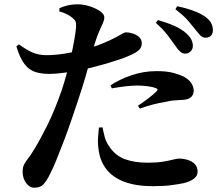

<svg xmlns="http://www.w3.org/2000/svg" viewBox="-20 -821 1040 891"><path d="M837 -572Q825 -573 814.5 -583Q804 -593 792 -611Q778 -631 758 -657.5Q738 -684 703 -715L713 -728Q755 -716 789 -701Q823 -686 846 -665Q862 -650 868.5 -636Q875 -622 875 -608Q875 -593 864.5 -582.5Q854 -572 837 -572ZM139 50Q117 50 101 28Q85 6 85 -24Q85 -45 92.5 -59Q100 -73 112 -88Q124 -103 138 -127Q166 -172 200 -240.5Q234 -309 267 -404Q278 -437 289 -477.5Q300 -518 309.5 -560Q319 -602 325 -637Q331 -672 333 -694Q334 -713 330.5 -721.5Q327 -730 314 -740Q303 -749 288.5 -756Q274 -763 255 -768L256 -783Q276 -792 296.5 -796.5Q317 -801 338 -801Q369 -801 397.5 -791.5Q426 -782 445 -768.5Q464 -755 464 -741Q464 -729 458 -715Q452 -701 442 -679.5Q432 -658 420 -620Q414 -599 403 -558Q392 -517 377.5 -467.5Q363 -418 347 -370Q333 -328 315.5 -276Q298 -224 278.5 -172.5Q259 -121 241 -77Q223 -33 208 -5Q195 20 181 35Q167 50 139 50ZM689 43Q612 43 558 23Q504 3 473.5 -36Q443 -75 437 -131Q433 -155 435 -182Q437 -209 439 -229L456 -230Q459 -212 465.5 -187Q472 -162 487 -141Q516 -98 560.5 -82Q605 -66 665 -66Q709 -66 738 -71Q767 -76 784 -80.5Q801 -85 811 -85Q831 -85 851 -79Q871 -73 884 -59.5Q897 -46 897 -24Q897 -5 879.5 8.5Q862 22 832 29Q808 34 773.5 38.5Q739 43 689 43ZM210 -478Q172 -478 143.5 -487Q115 -496 93.5 -524Q72 -552 56 -606L68 -615Q107 -587 133 -576.5Q159 -566 191 -565Q235 -565 279 -572Q323 -579 354 -587Q411 -601 450.5 -617Q490 -633 520 -649Q535 -657 546.5 -664Q558 -671 564 -671Q577 -671 594.5 -666Q612 -661 625 -649.5Q638 -638 638 -619Q638 -598 618 -583Q598 -568 543 -548Q526 -542 493.5 -532Q461 -522 422.5 -512Q384 -502 347 -494Q318 -489 278.5 -483.5Q239 -478 210 -478ZM620 -330Q635 -340 653.5 -353.5Q672 -367 687.5 -380Q703 -393 708 -399Q716 -408 703 -412Q688 -418 663.5 -421Q639 -424 617 -424Q593 -424 563 -420.5Q533 -417 499 -411L493 -425Q533 -452 589.5 -471.5Q646 -491 707 -491Q757 -491 789 -481.5Q821 -472 837 -463Q860 -449 869.5 -432.5Q879 -416 879 -400Q879 -380 864.5 -368.5Q850 -357 817 -357Q803 -356 787.5 -355Q772 -354 752 -349Q719 -344 687.5 -335.5Q656 -327 629 -317ZM934 -646Q920 -646 909.5 -657Q899 -668 885 -686Q871 -704 852 -726Q833 -748 794 -778L802 -792Q846 -783 879 -770.5Q912 -758 933 -743Q952 -729 960 -713.5Q968 -698 968 -681Q968 -665 959 -655.5Q950 -646 934 -646Z"/></svg>

Font: Noto Serif JP ExtraLight
Style: Bold
Weight: 700
Version: Version 2.003-H1;hotconv 1.1.1;makeotfexe 2.6.0